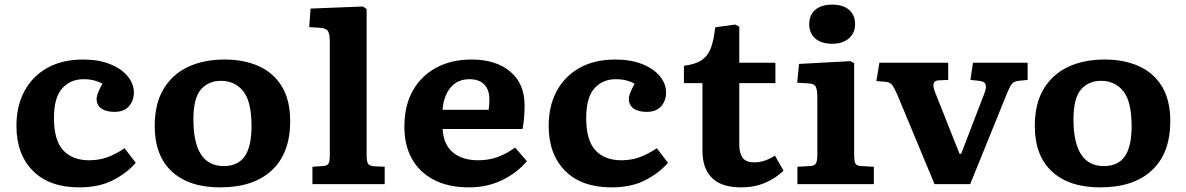

<svg xmlns="http://www.w3.org/2000/svg" viewBox="-20 -795 5122 829"><path d="M322 14Q193 14 122 -57.5Q51 -129 51 -252Q51 -337 85.5 -401.5Q120 -466 184.5 -502Q249 -538 339 -538Q406 -538 455.5 -518Q505 -498 531.5 -465.5Q558 -433 558 -395Q558 -361 537 -336.5Q516 -312 474 -312Q437 -312 417 -327Q397 -342 397 -369Q397 -387 422 -434Q405 -443 385.5 -448Q366 -453 340 -453Q284 -453 248.5 -413.5Q213 -374 213 -285Q213 -189 253 -146Q293 -103 365 -103Q408 -103 444.5 -116.5Q481 -130 518 -155L566 -92Q527 -47 467 -16.5Q407 14 322 14Z M930 14Q796 14 722 -54.5Q648 -123 648 -251Q648 -347 686 -410.5Q724 -474 791.5 -506Q859 -538 950 -538Q1034 -538 1098 -509Q1162 -480 1197.5 -421Q1233 -362 1233 -272Q1233 -134 1154 -60Q1075 14 930 14ZM946 -78Q1008 -78 1037 -120.5Q1066 -163 1066 -250Q1066 -357 1030 -401.5Q994 -446 934 -446Q879 -446 847 -408Q815 -370 815 -280Q815 -78 946 -78Z M1329 0V-75L1374 -78Q1392 -79 1398 -88Q1404 -97 1404 -126V-614Q1404 -647 1396.5 -660Q1389 -673 1361 -675L1315 -678L1321 -758L1547 -767L1563 -756V-124Q1563 -98 1569 -88.5Q1575 -79 1596 -77L1641 -75V0Z M2005 14Q1916 14 1853.5 -18.5Q1791 -51 1758.5 -109.5Q1726 -168 1726 -247Q1726 -340 1763 -404.5Q1800 -469 1865 -503.5Q1930 -538 2016 -538Q2121 -538 2183 -486Q2245 -434 2245 -340Q2245 -314 2243 -288.5Q2241 -263 2236 -238H1891Q1895 -170 1936 -136.5Q1977 -103 2044 -103Q2091 -103 2130 -117.5Q2169 -132 2204 -158L2255 -99Q2213 -49 2148.5 -17.5Q2084 14 2005 14ZM1891 -321H2090Q2093 -344 2093 -367Q2093 -407 2071 -430Q2049 -453 2007 -453Q1955 -453 1925 -416.5Q1895 -380 1891 -321Z M2620 14Q2491 14 2420 -57.5Q2349 -129 2349 -252Q2349 -337 2383.5 -401.5Q2418 -466 2482.5 -502Q2547 -538 2637 -538Q2704 -538 2753.5 -518Q2803 -498 2829.5 -465.5Q2856 -433 2856 -395Q2856 -361 2835 -336.5Q2814 -312 2772 -312Q2735 -312 2715 -327Q2695 -342 2695 -369Q2695 -387 2720 -434Q2703 -443 2683.5 -448Q2664 -453 2638 -453Q2582 -453 2546.5 -413.5Q2511 -374 2511 -285Q2511 -189 2551 -146Q2591 -103 2663 -103Q2706 -103 2742.5 -116.5Q2779 -130 2816 -155L2864 -92Q2825 -47 2765 -16.5Q2705 14 2620 14Z M3180 14Q3095 14 3054 -27Q3013 -68 3013 -143V-436H2933V-511Q2982 -517 3009 -535Q3036 -553 3049 -587Q3062 -621 3068 -677L3154 -689L3172 -680V-524H3328V-436H3172V-170Q3172 -135 3186 -114.5Q3200 -94 3237 -94Q3260 -94 3282 -101.5Q3304 -109 3326 -123L3363 -58Q3329 -25 3283 -5.5Q3237 14 3180 14Z M3573 -606Q3527 -606 3500.5 -628.5Q3474 -651 3474 -691Q3474 -730 3500 -752.5Q3526 -775 3573 -775Q3620 -775 3646 -752.5Q3672 -730 3672 -691Q3672 -652 3645 -629Q3618 -606 3573 -606ZM3423 0V-75L3477 -78Q3497 -79 3503 -89.5Q3509 -100 3509 -128V-374Q3509 -406 3502.5 -420Q3496 -434 3470 -435L3422 -438L3430 -519L3652 -531L3668 -522V-125Q3668 -102 3672.5 -90.5Q3677 -79 3699 -78L3753 -75V0Z M4015 0 3854 -387Q3841 -416 3832 -428Q3823 -440 3803 -442L3764 -445L3777 -524H4074V-450L4032 -448Q3998 -446 4017 -398L4123 -131H4130L4230 -391Q4240 -417 4235.5 -430.5Q4231 -444 4207 -446L4170 -450L4181 -524H4417V-450L4378 -446Q4360 -444 4351 -435Q4342 -426 4328 -392L4169 0Z M4730 14Q4596 14 4522 -54.5Q4448 -123 4448 -251Q4448 -347 4486 -410.5Q4524 -474 4591.5 -506Q4659 -538 4750 -538Q4834 -538 4898 -509Q4962 -480 4997.5 -421Q5033 -362 5033 -272Q5033 -134 4954 -60Q4875 14 4730 14ZM4746 -78Q4808 -78 4837 -120.5Q4866 -163 4866 -250Q4866 -357 4830 -401.5Q4794 -446 4734 -446Q4679 -446 4647 -408Q4615 -370 4615 -280Q4615 -78 4746 -78Z"/></svg>

Font: Literata 7pt
Style: Bold
Weight: 700
Designer: Latin by Veronika Burian and Jose Scaglione. Greek by Irene Vlachou. Cyrillic by Vera Evstafieva.
Foundry: TypeTogether
Version: Version 3.002